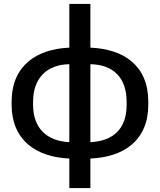

<svg xmlns="http://www.w3.org/2000/svg" viewBox="-20 -790 810 975"><path d="M332 15V165H439V15C609 8 733 -77 733 -258V-274C733 -456 610 -541 439 -548V-770H332V-548C163 -541 39 -454 39 -274V-258C39 -79 163 8 332 15ZM148 -258V-274C148 -390 215 -462 332 -464V-68C216 -74 148 -140 148 -258ZM623 -274V-258C623 -138 558 -74 439 -68V-464C558 -462 623 -392 623 -274Z"/></svg>

Font: Cheyenne Sans Medium
Style: Regular
Weight: 500
Designer: The Public Sans project authors (U.S. Web Design System), Libre Franklin designed by Pablo Impallari and Rodrigo Fuenzal
Foundry: The Cheyenne Sans Project Authors
Version: Version 2.007